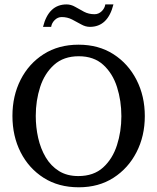

<svg xmlns="http://www.w3.org/2000/svg" viewBox="-20 -836 698 852"><path d="M483.4 -816.4Q458.5 -716.8 378.9 -716.8Q359.4 -716.8 340.1 -727.8Q320.8 -738.8 299.8 -749.5Q278.8 -760.3 253.9 -760.3Q236.3 -760.3 222.9 -747.1Q209.5 -733.9 207 -716.8H170.9Q195.8 -816.4 275.4 -816.4Q294.9 -816.4 313.5 -805.7Q332 -794.9 352.8 -783.9Q373.5 -772.9 399.4 -772.9Q417.5 -772.9 431.2 -786.1Q444.8 -799.3 447.3 -816.4ZM622.6 -320.8Q622.6 -232.4 585.9 -160.9Q549.3 -89.4 483.6 -47.1Q418 -4.9 329.6 -4.9Q239.7 -4.9 173.8 -46.9Q107.9 -88.9 71.5 -160.4Q35.2 -231.9 35.2 -321.8Q35.2 -410.6 71.5 -482.2Q107.9 -553.7 173.8 -595.7Q239.7 -637.7 328.6 -637.7Q417.5 -637.7 483.4 -595.5Q549.3 -553.2 585.9 -481.4Q622.6 -409.7 622.6 -320.8ZM518.6 -320.3Q518.6 -388.7 499.3 -449.5Q480 -510.3 438.2 -548.3Q396.5 -586.4 329.6 -586.4Q262.2 -586.4 220 -548.3Q177.7 -510.3 158.2 -450Q138.7 -389.6 138.7 -321.8Q138.7 -271.5 149.4 -223.9Q160.2 -176.3 182.9 -137.9Q205.6 -99.6 241.5 -77.1Q277.3 -54.7 327.6 -54.7Q395.5 -54.7 437.5 -92.8Q479.5 -130.9 499 -191.7Q518.6 -252.4 518.6 -320.3Z"/></svg>

Font: Annapurna SIL
Style: Regular
Weight: 400
Designer: Peter Martin, Annie Olsen
Foundry: SIL International
Version: Version 2.000